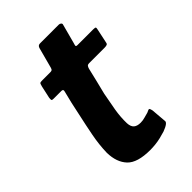

<svg xmlns="http://www.w3.org/2000/svg" viewBox="-179 -648 721 721"><g transform="rotate(-45 181.5 -288.0)"><path d="M182 0Q114 0 87 -28.5Q60 -57 59 -108Q60 -150 68.5 -194Q77 -238 87 -283Q93 -312 98 -334Q103 -356 110 -383Q113 -393 103 -393H62Q54 -393 52.5 -395Q51 -397 52 -407L63 -457Q66 -469 68.5 -470.5Q71 -472 82 -472H123Q131 -472 133.5 -476Q136 -480 138 -489L158 -564Q161 -576 172 -576H272Q277 -576 281 -572.5Q285 -569 283 -564L263 -489Q259 -477 260 -474.5Q261 -472 267 -472H351Q361 -472 362.5 -469.5Q364 -467 361 -455L351 -408Q350 -398 346 -395.5Q342 -393 332 -393H249Q243 -393 240 -389.5Q237 -386 235 -379Q229 -353 222.5 -326.5Q216 -300 209 -272Q202 -237 196 -201.5Q190 -166 191 -133Q192 -114 201.5 -106Q211 -98 229 -98Q241 -98 252.5 -101.5Q264 -105 273 -107Q286 -114 288.5 -111.5Q291 -109 293 -99L298 -39Q301 -27 266 -14Q253 -10 238.5 -6.5Q224 -3 209.5 -1.5Q195 0 182 0Z"/></g></svg>

Font: Glory Thin
Style: Bold Italic
Weight: 700
Italic angle: -12°
Version: Version 1.011